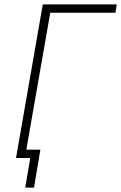

<svg xmlns="http://www.w3.org/2000/svg" viewBox="-20 -720 552 875"><path d="M53 0H118L95 135H135L164 -38H100L209 -662H506L512 -700H175Z"/></svg>

Font: Fixel Text 20240404 ExtraLight
Style: Italic
Weight: 200
Width: 4
Italic angle: -10°
Designer: AlfaBravo + MacPaw
Foundry: Kyrylo Tkachov, Marchela Mozhyna, Serhii Makarenko, Maria Weinstein, Zakhar Kryvoshyya
Version: Version 1.211;Glyphs 3.2 (3225)